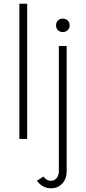

<svg xmlns="http://www.w3.org/2000/svg" viewBox="-20 -747 462 1031"><path d="M84 -727H126V-1H84ZM178 224 213 201Q231 224 253 224Q272 224 284 209.5Q296 195 296 173V-500H338V173Q338 213 314.5 238.5Q291 264 253 264Q209 264 178 224ZM281 -611Q281 -627 291 -637Q301 -647 317 -647Q333 -647 343.5 -637Q354 -627 354 -611Q354 -595 343.5 -585Q333 -575 317 -575Q301 -575 291 -585Q281 -595 281 -611Z"/></svg>

Font: Bellota Text Light
Style: Regular
Weight: 300
Designer: Kemie Guaida
Foundry: Kemie Guaida
Version: Version 4.001